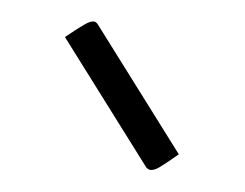

<svg xmlns="http://www.w3.org/2000/svg" viewBox="-44 -480 507 397"><g transform="rotate(10 209.0 -282.0)"><path d="M125 -423Q129 -423 133 -419L345 -183Q321 -159 310.5 -150Q300 -141 292 -141Q289 -141 284 -144L71 -381Q97 -406 107.5 -414.5Q118 -423 125 -423Z"/></g></svg>

Font: Yanone Kaffeesatz
Style: Regular
Weight: 400
Designer: Yanone (Cyrillic: Daniel Pouzeot & Huerta Tipografica)
Foundry: Yanone
Version: Version 1.100;PS 001.100;hotconv 1.0.70;makeotf.lib2.5.58329